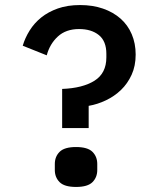

<svg xmlns="http://www.w3.org/2000/svg" viewBox="-20 -730 640 760"><path d="M226 -223V-378Q307 -381 354 -410.5Q401 -440 401 -503V-517Q401 -567 371.5 -591Q342 -615 293 -615Q241 -615 209 -585.5Q177 -556 165 -511L70 -549Q79 -580 97.5 -609.5Q116 -639 143.5 -661Q171 -683 209 -696.5Q247 -710 297 -710Q347 -710 387.5 -696Q428 -682 457 -656.5Q486 -631 501.5 -594.5Q517 -558 517 -514Q517 -469 501 -434Q485 -399 459 -374Q433 -349 399.5 -333Q366 -317 331 -311V-223ZM281 10Q235 10 216 -9Q197 -28 197 -57V-81Q197 -110 216 -129Q235 -148 281 -148Q327 -148 346 -129Q365 -110 365 -81V-57Q365 -28 346 -9Q327 10 281 10Z"/></svg>

Font: IBM Plex Mono Medium
Style: Regular
Weight: 500
Monospace: yes
Designer: Mike Abbink, Paul van der Laan, Pieter van Rosmalen
Foundry: Bold Monday
Version: Version 2.3